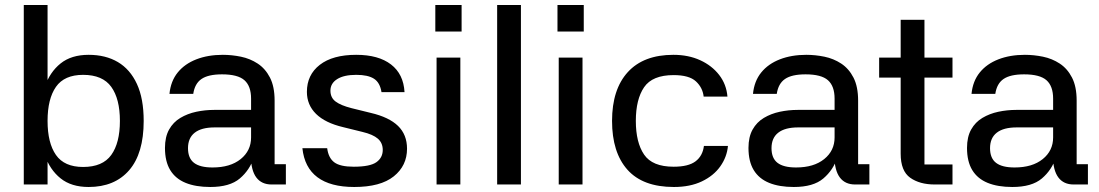

<svg xmlns="http://www.w3.org/2000/svg" viewBox="-20 -737 4390 767"><path d="M170 -717V0H75V-717ZM334 10Q265 10 222 -24.5Q179 -59 158.5 -118.5Q138 -178 138 -254Q138 -330 158.5 -389.5Q179 -449 222 -483.5Q265 -518 334 -518Q402 -518 451 -489Q500 -460 527 -401.5Q554 -343 554 -254Q554 -124 496 -57Q438 10 334 10ZM312 -70Q390 -70 424.5 -118Q459 -166 459 -254Q459 -342 424.5 -390Q390 -438 312 -438Q237 -438 203.5 -390Q170 -342 170 -254Q170 -166 203.5 -118Q237 -70 312 -70Z M1122 0H1065Q1025 0 1004 -28Q983 -56 982 -113L994 -108Q978 -58 938 -24Q898 10 820 10Q762 10 721.5 -6.5Q681 -23 660 -57.5Q639 -92 639 -146Q639 -190 655.5 -219.5Q672 -249 700.5 -266Q729 -283 764 -290.5Q799 -298 836 -298H983V-343Q983 -393 956.5 -416.5Q930 -440 867 -440Q812 -440 785 -421.5Q758 -403 752 -362H657Q662 -413 690 -447.5Q718 -482 764.5 -500Q811 -518 870 -518Q906 -518 942.5 -510.5Q979 -503 1009.5 -483Q1040 -463 1058.5 -427Q1077 -391 1077 -335V-81H1122ZM731 -145Q731 -105 755 -86.5Q779 -68 829 -68Q900 -68 941.5 -101.5Q983 -135 983 -188V-228H837Q785 -228 758 -207Q731 -186 731 -145Z M1504 -369Q1498 -407 1474 -422.5Q1450 -438 1403 -438Q1354 -438 1327 -421Q1300 -404 1300 -375Q1300 -347 1320.5 -331.5Q1341 -316 1384 -305L1461 -286Q1534 -269 1570 -234Q1606 -199 1606 -143Q1606 -75 1553 -32.5Q1500 10 1395 10Q1300 10 1248 -29Q1196 -68 1188 -145H1287Q1292 -106 1315.5 -88.5Q1339 -71 1393 -71Q1458 -71 1483.5 -89Q1509 -107 1509 -138Q1509 -166 1489.5 -183Q1470 -200 1428 -210L1351 -229Q1279 -246 1242.5 -282Q1206 -318 1206 -370Q1206 -438 1257.5 -478Q1309 -518 1403 -518Q1492 -518 1542 -479.5Q1592 -441 1596 -369Z M1819 -507V0H1724V-507ZM1719 -717H1824V-611H1719Z M2061 0H1966V-717H2061Z M2307 -507V0H2212V-507ZM2207 -717H2312V-611H2207Z M2672 10Q2548 10 2486.5 -59Q2425 -128 2425 -254Q2425 -380 2488 -449Q2551 -518 2670 -518Q2730 -518 2777 -496.5Q2824 -475 2853 -437.5Q2882 -400 2886 -351H2791Q2787 -387 2760 -412Q2733 -437 2671 -437Q2586 -437 2553 -388.5Q2520 -340 2520 -254Q2520 -168 2553 -119.5Q2586 -71 2671 -71Q2730 -71 2758.5 -92.5Q2787 -114 2792 -154H2888Q2884 -110 2857.5 -72.5Q2831 -35 2784 -12.5Q2737 10 2672 10Z M3453 0H3396Q3356 0 3335 -28Q3314 -56 3313 -113L3325 -108Q3309 -58 3269 -24Q3229 10 3151 10Q3093 10 3052.5 -6.5Q3012 -23 2991 -57.5Q2970 -92 2970 -146Q2970 -190 2986.5 -219.5Q3003 -249 3031.5 -266Q3060 -283 3095 -290.5Q3130 -298 3167 -298H3314V-343Q3314 -393 3287.5 -416.5Q3261 -440 3198 -440Q3143 -440 3116 -421.5Q3089 -403 3083 -362H2988Q2993 -413 3021 -447.5Q3049 -482 3095.5 -500Q3142 -518 3201 -518Q3237 -518 3273.5 -510.5Q3310 -503 3340.5 -483Q3371 -463 3389.5 -427Q3408 -391 3408 -335V-81H3453ZM3062 -145Q3062 -105 3086 -86.5Q3110 -68 3160 -68Q3231 -68 3272.5 -101.5Q3314 -135 3314 -188V-228H3168Q3116 -228 3089 -207Q3062 -186 3062 -145Z M3785 -427H3673V-80H3785V0H3714Q3654 0 3616 -27Q3578 -54 3578 -123V-427H3492V-507H3578V-658H3673V-507H3785Z M4326 0H4269Q4229 0 4208 -28Q4187 -56 4186 -113L4198 -108Q4182 -58 4142 -24Q4102 10 4024 10Q3966 10 3925.5 -6.5Q3885 -23 3864 -57.5Q3843 -92 3843 -146Q3843 -190 3859.5 -219.5Q3876 -249 3904.5 -266Q3933 -283 3968 -290.5Q4003 -298 4040 -298H4187V-343Q4187 -393 4160.5 -416.5Q4134 -440 4071 -440Q4016 -440 3989 -421.5Q3962 -403 3956 -362H3861Q3866 -413 3894 -447.5Q3922 -482 3968.5 -500Q4015 -518 4074 -518Q4110 -518 4146.5 -510.5Q4183 -503 4213.5 -483Q4244 -463 4262.5 -427Q4281 -391 4281 -335V-81H4326ZM3935 -145Q3935 -105 3959 -86.5Q3983 -68 4033 -68Q4104 -68 4145.5 -101.5Q4187 -135 4187 -188V-228H4041Q3989 -228 3962 -207Q3935 -186 3935 -145Z"/></svg>

Font: 42dot Sans Light Medium
Style: Regular
Weight: 500
Version: Version 1.000